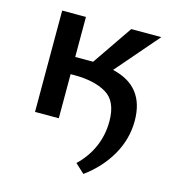

<svg xmlns="http://www.w3.org/2000/svg" viewBox="-95 -497 690 765"><g transform="rotate(15 250.5 -114.5)"><path d="M461 -68Q461 7 423 73.5Q385 140 318 189L280 154Q321 115 342.5 65.5Q364 16 364 -40Q364 -123 314 -152.5Q264 -182 182 -182H166V0H68V-418H166V-253H215H240L353 -418H477L325 -242Q461 -211 461 -68Z"/></g></svg>

Font: Ysabeau Infant Semibold
Style: Regular
Weight: 600
Designer: Christian Thalmann (Catharsis Fonts)
Version: Version 0.003